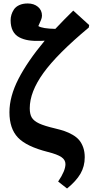

<svg xmlns="http://www.w3.org/2000/svg" viewBox="-20 -850 532 1103"><path d="M365.2 232.9 314 192.9Q356 131.3 356 92.8Q356 68.4 332.8 52.5Q309.6 36.6 254.9 22.9Q131.8 -8.3 83 -59.8Q34.2 -111.3 34.2 -205.1Q34.2 -295.9 86.2 -397Q138.2 -498 236.8 -616.2Q229 -615.2 213.9 -615.2Q174.3 -613.8 144.5 -618.4Q114.7 -623 90.6 -635.7Q66.4 -648.4 53.7 -673.1Q41 -697.8 41 -733.9Q41 -750 45.7 -765.6Q50.3 -781.2 60.5 -796.4Q70.8 -811.5 91.1 -820.8Q111.3 -830.1 139.2 -830.1Q174.8 -830.1 198 -810.8Q221.2 -791.5 221.2 -759.8Q221.2 -753.4 219.5 -747.1Q217.8 -740.7 215.8 -735.8Q213.9 -731 209 -720.2Q204.1 -709.5 200.2 -700.2Q223.1 -685.5 297.9 -684.1Q353 -742.7 400.9 -789.1L492.2 -706.1L490.2 -691.9Q308.1 -540 229.5 -430.9Q150.9 -321.8 150.9 -228Q150.9 -193.8 162.8 -174.3Q174.8 -154.8 205.1 -140.6Q235.4 -126.5 297.9 -111.8Q328.6 -104.5 351.3 -96.7Q374 -88.9 397 -75.7Q419.9 -62.5 434.3 -45.7Q448.7 -28.8 457.8 -3.7Q466.8 21.5 466.8 53.2Q466.8 106 442.1 148.2Q417.5 190.4 365.2 232.9Z"/></svg>

Font: Literata Book
Style: Bold
Weight: 700
Designer: Latin by Veronika Burian and Jose Scaglione. Greek by Irene Vlachou. Cyrillic by Vera Evstafieva
Foundry: TypeTogether
Version: Version 2.003;PS 002.003;hotconv 1.0.88;makeotf.lib2.5.64775